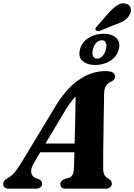

<svg xmlns="http://www.w3.org/2000/svg" viewBox="-50 -1144 814 1164"><path d="M158.5 -161Q135 -122.5 139.2 -98Q143.5 -73.5 167 -64L186.5 -57Q197 -52 201.2 -45.2Q205.5 -38.5 205.5 -31.5Q205.5 -17 195 -8.5Q184.5 0 167 0H5Q-12.5 0 -21.5 -7.2Q-30.5 -14.5 -30.5 -27Q-30.5 -39 -23.5 -48.5Q-16.5 -58 5 -69.5Q23.5 -79 45 -106.8Q66.5 -134.5 88 -172L297.5 -518Q362 -617.5 435.8 -665.2Q509.5 -713 590 -713Q621.5 -713 634.5 -704Q647.5 -695 647.5 -681Q647.5 -671.5 643.2 -664.5Q639 -657.5 628.5 -651.5Q606.5 -643 594 -625.5Q581.5 -608 581 -573.5Q581 -556 580.5 -526.8Q580 -497.5 579.2 -460.8Q578.5 -424 578 -383.8Q577.5 -343.5 576.8 -304Q576 -264.5 575.8 -229.8Q575.5 -195 575.5 -169.2Q575.5 -143.5 575.5 -130.5Q575.5 -111 577.8 -98Q580 -85 587.8 -76.2Q595.5 -67.5 612 -58.5Q628 -47.5 628 -30.5Q628 -17.5 617.8 -8.8Q607.5 0 589 0H347.5Q330 0 323 -8Q316 -16 316 -27.5Q316 -39.5 323.5 -47Q331 -54.5 345.5 -60.5L368 -66Q384 -71.5 391 -87.5Q398 -103.5 398.5 -127.5Q399 -145.5 399.8 -174Q400.5 -202.5 401.5 -238.5Q402.5 -274.5 403.5 -314.2Q404.5 -354 405.5 -394.8Q406.5 -435.5 407 -473.5Q407.5 -511.5 408.2 -543.8Q409 -576 409 -598.5L447 -588Q436 -582.5 422.5 -571.8Q409 -561 392 -540.8Q375 -520.5 352 -485.5ZM156 -221 167 -274H451L446.5 -221ZM527 -750Q477.5 -750 450.2 -774.8Q423 -799.5 435 -845Q447 -889.5 487.5 -914.5Q528 -939.5 577.5 -939.5Q628 -939.5 654.8 -914Q681.5 -888.5 670 -845Q658.5 -800.5 618.2 -775.2Q578 -750 527 -750ZM567 -900Q550 -900 535 -886Q520 -872 513 -845Q506.5 -818 514.2 -803.5Q522 -789 539 -789Q556.5 -789 570.8 -803.8Q585 -818.5 592 -845Q598.5 -871.5 591.5 -885.8Q584.5 -900 567 -900ZM611.5 -1069Q639.5 -1099 664.5 -1114.2Q689.5 -1129.5 715 -1121Q738 -1114.5 742.5 -1094.8Q747 -1075 736 -1054.5Q724 -1032.5 703.2 -1019.2Q682.5 -1006 650 -995.5L557 -957.5Q548 -954.5 540.2 -956Q532.5 -957.5 529.5 -963Q526.5 -969 531 -975.5Q535.5 -982 541.5 -988.5Z"/></svg>

Font: Fraunces
Style: Bold Italic
Weight: 700
Italic angle: -16°
Version: Version 1.000;[b76b70a41]